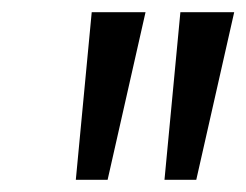

<svg xmlns="http://www.w3.org/2000/svg" viewBox="-20 -725 403 314"><path d="M104 -431 130 -705H218L156 -431ZM249 -431 275 -705H363L301 -431Z"/></svg>

Font: Nunito Sans 10pt Condensed
Style: Italic
Weight: 400
Width: 3
Italic angle: -9°
Designer: Vernon Adams
Foundry: Vernon Adams
Version: Version 3.101;gftools[0.9.27]